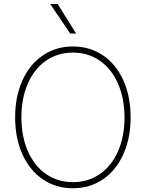

<svg xmlns="http://www.w3.org/2000/svg" viewBox="-20 -955 748 984"><path d="M353.5 9.8Q266.6 9.8 199.5 -35.9Q132.3 -81.5 95 -164.1Q57.6 -246.6 57.6 -353.5Q57.6 -460.4 95 -543Q132.3 -625.5 199.7 -671.1Q267.1 -716.8 353.5 -716.8Q440.4 -716.8 507.6 -671.4Q574.7 -626 612.1 -543.5Q649.4 -460.9 649.4 -353.5Q649.4 -246.6 612.1 -164.1Q574.7 -81.5 507.6 -35.9Q440.4 9.8 353.5 9.8ZM353.5 -685.5Q276.4 -685.5 216.6 -644.5Q156.7 -603.5 123.3 -528.1Q89.8 -452.6 89.8 -353.5Q89.8 -255.4 123 -179.9Q156.2 -104.5 216.1 -63Q275.9 -21.5 353.5 -21.5Q431.2 -21.5 491.2 -62.7Q551.3 -104 584.7 -179.4Q618.2 -254.9 618.2 -353.5Q617.7 -452.1 584.2 -527.6Q550.8 -603 491 -644.3Q431.2 -685.5 353.5 -685.5ZM237.3 -934.6H275.4L370.1 -783.2H339.8Z"/></svg>

Font: Pretendard Thin
Style: Regular
Weight: 100
Designer: Base glyphs from Inter by Rasmus Andersson; Hangeul glyphs from Noto Sans CJK(Source Han Sans) by Jang Soo-young and Kan
Foundry: Kil Hyung-jin
Version: Version 1.309